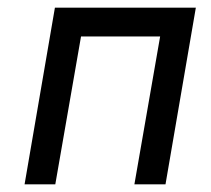

<svg xmlns="http://www.w3.org/2000/svg" viewBox="-20 -480 549 500"><path d="M490 -460 411 0H330L397 -385H191L124 0H44L123 -460Z"/></svg>

Font: Von Book
Style: Italic
Weight: 400
Version: Version 4.000; ttfautohint (v1.8.4.7-5d5b)